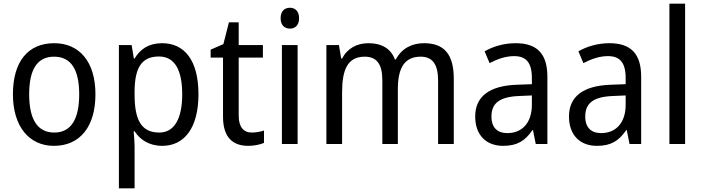

<svg xmlns="http://www.w3.org/2000/svg" viewBox="-20 -780 3808 1040"><path d="M497 -269C497 -448 408 -546 274 -546C131 -546 50 -446 50 -269C50 -95 138 10 272 10C414 10 497 -95 497 -269ZM138 -269C138 -400 179 -473 273 -473C367 -473 409 -400 409 -269C409 -138 367 -62 274 -62C180 -62 138 -138 138 -269Z M858 -546C785 -546 740 -514 709 -463H705L693 -536H624V240H709V13C709 -11 706 -45 704 -69H709C738 -24 787 10 859 10C979 10 1055 -88 1055 -269C1055 -454 979 -546 858 -546ZM841 -474C928 -474 967 -398 967 -269C967 -142 927 -62 843 -62C744 -62 709 -132 709 -268V-286C710 -413 747 -474 841 -474Z M1344 -62C1299 -62 1273 -92 1273 -153V-468H1404V-536H1273V-659H1220L1190 -541L1121 -511V-468H1188V-148C1188 -30 1246 10 1325 10C1356 10 1390 3 1410 -6V-73C1393 -67 1367 -62 1344 -62Z M1551 -738C1521 -738 1500 -720 1500 -681C1500 -644 1521 -625 1551 -625C1579 -625 1600 -644 1600 -681C1600 -719 1579 -738 1551 -738ZM1592 -536H1507V0H1592Z M2277 -546C2211 -546 2156 -518 2124 -458H2119C2098 -515 2050 -546 1975 -546C1915 -546 1862 -519 1833 -463H1828L1816 -536H1748V0H1833V-279C1833 -400 1861 -473 1956 -473C2020 -473 2051 -433 2051 -346V0H2135V-296C2135 -411 2170 -473 2259 -473C2322 -473 2353 -432 2353 -345V0H2438V-353C2438 -487 2385 -546 2277 -546Z M2773 -546C2709 -546 2650 -528 2605 -502L2632 -438C2674 -460 2718 -476 2765 -476C2828 -476 2861 -443 2861 -357V-324L2781 -321C2629 -316 2554 -256 2554 -149C2554 -49 2613 10 2705 10C2782 10 2824 -17 2864 -75H2867L2882 0H2945V-364C2945 -486 2892 -546 2773 -546ZM2793 -260 2861 -263V-213C2861 -111 2805 -59 2728 -59C2676 -59 2642 -87 2642 -149C2642 -218 2682 -256 2793 -260Z M3281 -546C3217 -546 3158 -528 3113 -502L3140 -438C3182 -460 3226 -476 3273 -476C3336 -476 3369 -443 3369 -357V-324L3289 -321C3137 -316 3062 -256 3062 -149C3062 -49 3121 10 3213 10C3290 10 3332 -17 3372 -75H3375L3390 0H3453V-364C3453 -486 3400 -546 3281 -546ZM3301 -260 3369 -263V-213C3369 -111 3313 -59 3236 -59C3184 -59 3150 -87 3150 -149C3150 -218 3190 -256 3301 -260Z M3691 0V-760H3606V0Z"/></svg>

Font: Noto Sans Khmer UI SemiCondensed
Style: Regular
Weight: 400
Width: 4
Designer: Danh Hong and the Monotype Design Team
Foundry: Monotype Imaging Inc.
Version: Version 2.002